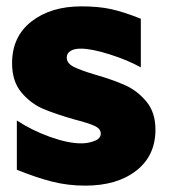

<svg xmlns="http://www.w3.org/2000/svg" viewBox="-20 -572 540 604"><path d="M236 -121Q194 -121 137 -141.5Q80 -162 33 -193V-38Q95 -13 144.5 -0.5Q194 12 248 12Q348 12 408.5 -35Q469 -82 469 -164Q469 -218 441 -252Q413 -286 374.5 -303.5Q336 -321 280 -337Q233 -351 211.5 -362Q190 -373 190 -391Q190 -404 201.5 -411.5Q213 -419 234 -419Q268 -419 325 -401Q382 -383 423 -360V-513Q368 -535 328.5 -543.5Q289 -552 236 -552Q140 -552 79 -504.5Q18 -457 18 -373Q18 -316 47.5 -281Q77 -246 116 -229.5Q155 -213 215 -196Q258 -185 277.5 -176Q297 -167 297 -152Q297 -136 277 -128.5Q257 -121 236 -121Z"/></svg>

Font: Geom Black
Style: Bold
Weight: 900
Version: Version 1.102